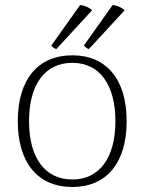

<svg xmlns="http://www.w3.org/2000/svg" viewBox="-20 -735 577 767"><path d="M348 -694C334 -707 317 -713 300 -715L185 -553C188 -548 197 -541 205 -539ZM478 -694C464 -707 447 -713 430 -715L315 -553C319 -548 328 -541 335 -539ZM269 12C406 12 486 -85 486 -251C486 -417 406 -514 269 -514C131 -514 51 -417 51 -251C51 -85 131 12 269 12ZM269 -18C160 -18 96 -104 96 -251C96 -398 160 -484 269 -484C377 -484 441 -398 441 -251C441 -104 377 -18 269 -18Z"/></svg>

Font: Arima Koshi ExtraLight
Style: Regular
Weight: 275
Designer: Joana Correia and Natanael Gama
Foundry: NDISCOVER
Version: Version 1.019;PS 001.019;hotconv 1.0.88;makeotf.lib2.5.64775